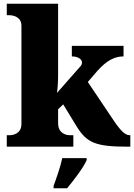

<svg xmlns="http://www.w3.org/2000/svg" viewBox="-20 -780 714 1021"><path d="M16 0H370V-61H351C334 -61 289 -69 289 -125V-199L316 -225L388 -107C442 -20 490 0 659 0H673V-61H669C644 -61 617 -90 580 -146L447 -344L496 -401C548 -460 591 -480 637 -480V-536H362V-480C395 -480 416 -465 416 -448C416 -445 416 -438 410 -430L283 -286C286 -304 289 -345 289 -379V-760H16V-699H31C47 -699 94 -692 94 -643V-121C94 -68 48 -61 31 -61H16ZM265 208V221H337C373 177 423 113 441 71V61H311C303 102 279 171 265 208Z"/></svg>

Font: Noto Serif Lao Black
Style: Regular
Weight: 900
Designer: Monotype Design Team
Foundry: Monotype Imaging Inc.
Version: Version 2.003